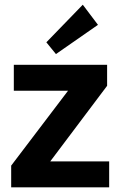

<svg xmlns="http://www.w3.org/2000/svg" viewBox="-20 -801 513 821"><path d="M178.2 -620.1 334 -780.8 398.9 -694.8 219.2 -569.8ZM438 -523.9V-434.1L194.8 -110.8H446.8V0H27.8V-92.8L271 -413.1H39.1V-523.9Z"/></svg>

Font: Sarala
Style: Bold
Weight: 700
Designer: Andres Torresi
Foundry: Huerta Tipografica
Version: Version 1.004;PS 001.003;hotconv 1.0.70;makeotf.lib2.5.58329